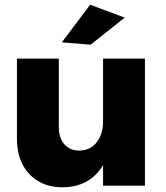

<svg xmlns="http://www.w3.org/2000/svg" viewBox="-20 -789 704 816"><path d="M230 -249Q230 -203 253.5 -176Q277 -149 317 -149Q365 -150 391.5 -185Q418 -220 418 -273H460Q460 -182 434 -119.5Q408 -57 360 -25Q312 7 245 7Q187 7 143.5 -18.5Q100 -44 76 -90Q52 -136 52 -199V-540H230ZM418 -540H596V0H418ZM363 -769 510 -714 365 -599 243 -609Z"/></svg>

Font: Alexandria
Style: Bold
Weight: 700
Designer: Mohamed Gaber
Foundry: Kief Type Foundry
Version: Version 5.100